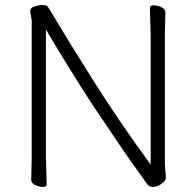

<svg xmlns="http://www.w3.org/2000/svg" viewBox="-20 -726 773 757"><path d="M105 -646 99 -681Q99 -695 116 -700.5Q133 -706 146.5 -706Q160 -706 165 -703Q170 -700 206.5 -637.5Q243 -575 346 -411.5Q449 -248 574 -77V-589L571 -695Q571 -705 586 -705Q601 -705 616.5 -697.5Q632 -690 632 -677L630 -588V-79L634 -27Q634 -13 616.5 -1Q599 11 583 11Q567 11 558 -3Q549 -17 523 -52Q471 -124 344 -314Q246 -465 161 -610V-105L164 1Q164 11 149.5 11Q135 11 119 3.5Q103 -4 103 -17L105 -106Z"/></svg>

Font: LXGW WenKai Light
Style: Regular
Weight: 300
Designer: LXGW / Fontworks Inc.
Foundry: LXGW / Fontworks Inc.
Version: Version 1.501; October 10, 2024